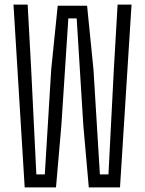

<svg xmlns="http://www.w3.org/2000/svg" viewBox="-20 -820 634 840"><path d="M88 0 39 -800H101L116.5 -515.5L139 -57H176L204 -515.5L232.5 -795H361L389 -515.5L417 -57H454.5L478 -515.5L494.5 -800H555.5L505 0H368.5L344.5 -272L315.5 -739.5H279L248.5 -272L225 0Z"/></svg>

Font: Big Shoulders Text Thin Light
Style: Regular
Weight: 300
Version: Version 2.002